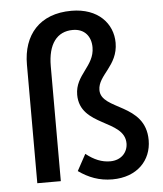

<svg xmlns="http://www.w3.org/2000/svg" viewBox="-56 -857 779 919"><g transform="rotate(-5 333.5 -397.5)"><path d="M447 13C566 13 636 -62 636 -159C636 -338 422 -320 422 -418C422 -490 519 -526 519 -637C519 -729 450 -808 321 -808C168 -808 87 -712 87 -570V0H200V-552C200 -659 244 -716 320 -716C377 -716 407 -677 407 -625C407 -534 314 -501 314 -405C314 -251 529 -269 529 -153C529 -111 498 -74 444 -74C404 -74 367 -89 328 -120L285 -41C333 -7 384 13 447 13Z"/></g></svg>

Font: Noto Sans T Chinese Medium
Style: Regular
Weight: 500
Designer: Ryoko NISHIZUKA (kana & ideographs); Paul D. Hunt (Latin, Greek & Cyrillic); Wenlong ZHANG (bopomofo); Sandoll Communica
Foundry: Adobe Systems Incorporated
Version: Version 1.000;PS 1;hotconv 1.0.78;makeotf.lib2.5.61930